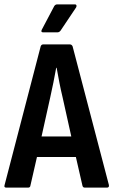

<svg xmlns="http://www.w3.org/2000/svg" viewBox="-21 -858 518 878"><path d="M8 0Q-4 0 0 -12L165 -646Q168 -655 177 -655H298Q307 -655 311 -646L477 -12Q479 0 468 0H367Q358 0 356 -9L326 -140H148L118 -9Q117 0 107 0ZM209 -414 169 -234H305L265 -414Q257 -447 250.5 -480.5Q244 -514 238 -548H236Q224 -481 209 -414ZM177 -710Q164 -710 170 -722L227 -830Q232 -838 241 -838H322Q327 -838 328.5 -834Q330 -830 327 -824L256 -718Q250 -710 241 -710Z"/></svg>

Font: Sofia Sans Condensed
Style: Bold
Weight: 700
Designer: Botio Nikoltchev, Ani Petrova
Foundry: lettersoup
Version: Version 4.101; ttfautohint (v1.8.4.7-5d5b)